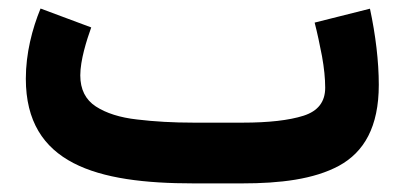

<svg xmlns="http://www.w3.org/2000/svg" viewBox="-20 -426 939 446"><path d="M542.5 0C630.4 0 709 -9.3 767.6 -41C825.7 -72.8 859.9 -131.3 859.9 -229C859.9 -283.2 852.5 -344.7 839.4 -405.8L710.9 -373.5C717.3 -348.6 722.7 -322.8 728 -295.4C732.9 -268.1 735.4 -243.7 735.4 -222.2C735.4 -189.5 718.8 -168 685.1 -157.2C651.4 -146.5 604 -141.1 543.9 -141.1H429.7C382.3 -141.1 338.4 -143.6 298.8 -148.4C258.8 -152.8 226.6 -163.1 202.6 -178.7C178.7 -194.3 166.5 -218.3 166.5 -251C166.5 -286.1 181.2 -332.5 191.9 -362.3L74.2 -406.2C54.7 -358.9 40 -301.8 40 -243.2C40 -44.9 205.1 0 429.7 0Z"/></svg>

Font: Vazirmatn ExtraBold
Style: Regular
Weight: 800
Designer: Saber Rastikerdar
Foundry: Saber Rastikerdar
Version: Version 33.003